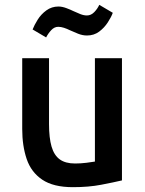

<svg xmlns="http://www.w3.org/2000/svg" viewBox="-20 -763 600 795"><path d="M282 12Q201 12 155 -19Q109 -50 90.5 -104.5Q72 -159 72 -229V-522H183V-249Q183 -192 193.5 -156Q204 -120 227.5 -103Q251 -86 291 -86Q314 -86 338 -89Q362 -92 373 -94V-522H485V-16Q451 -8 399 2Q347 12 282 12ZM171 -608 115 -641Q122 -659 136 -681.5Q150 -704 172 -720Q194 -736 222 -736Q237 -736 254.5 -729.5Q272 -723 284 -717Q299 -710 313 -704.5Q327 -699 340 -699Q357 -699 370.5 -713Q384 -727 391 -743L447 -710Q441 -693 426.5 -670.5Q412 -648 390.5 -632Q369 -616 340 -616Q322 -616 303 -623.5Q284 -631 269 -638Q257 -644 244.5 -648Q232 -652 221 -652Q205 -652 192 -638Q179 -624 171 -608Z"/></svg>

Font: Ubuntu Sans Mono Medium
Style: Regular
Weight: 500
Monospace: yes
Designer: Dalton Maag Ltd
Foundry: Dalton Maag Ltd
Version: Version 1.006